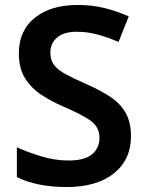

<svg xmlns="http://www.w3.org/2000/svg" viewBox="-20 -744 590 774"><path d="M508 -195Q508 -100 439 -45Q370 10 248 10Q130 10 48 -30V-150Q93 -130 147 -113.5Q201 -97 257 -97Q321 -97 351 -122Q381 -147 381 -188Q381 -233 343 -259Q305 -285 232 -316Q188 -335 148 -361Q108 -387 82 -427Q56 -467 56 -529Q56 -621 120.5 -672.5Q185 -724 293 -724Q350 -724 399.5 -712Q449 -700 499 -678L458 -575Q413 -594 372.5 -605Q332 -616 289 -616Q237 -616 210 -592.5Q183 -569 183 -532Q183 -502 198 -482Q213 -462 244.5 -445Q276 -428 326 -406Q383 -381 424 -354Q465 -327 486.5 -289Q508 -251 508 -195Z"/></svg>

Font: Noto Sans Ethiopic SemiBold
Style: Regular
Weight: 600
Designer: Monotype Design Team
Foundry: Monotype Imaging Inc.
Version: Version 2.102; ttfautohint (v1.8.4.7-5d5b)